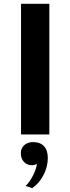

<svg xmlns="http://www.w3.org/2000/svg" viewBox="-20 -703 368 1004"><path d="M90 -683H238V0H90ZM114 269Q134 251 152 216Q170 181 173 154Q160 161 147 161Q121 161 105 143.5Q89 126 89 98Q89 72 107 56Q125 40 153 40Q190 40 210 61.5Q230 83 230 123Q230 169 207.5 212.5Q185 256 148 281Z"/></svg>

Font: Fahkwang
Style: Bold
Weight: 700
Designer: Suppakit Chalermlarp | Katatrad Co.,Ltd.
Foundry: Cadson Demak Co.,Ltd.
Version: Version 1.000; ttfautohint (v1.6)